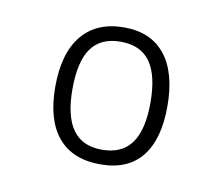

<svg xmlns="http://www.w3.org/2000/svg" viewBox="-44 -756 424 366"><g transform="rotate(10 168.5 -573.5)"><path d="M170 -441Q116 -441 88 -474.5Q60 -508 60 -572Q60 -637 88.5 -671.5Q117 -706 170 -706Q222 -706 249.5 -671.5Q277 -637 277 -572Q277 -508 250 -474.5Q223 -441 170 -441ZM168 -469Q207 -469 225.5 -495Q244 -521 244 -573Q244 -626 225.5 -652Q207 -678 168 -678Q130 -678 111.5 -652.5Q93 -627 93 -573Q93 -521 111.5 -495Q130 -469 168 -469Z"/></g></svg>

Font: Asap Thin
Style: Regular
Weight: 250
Designer: Pablo Cosgaya
Foundry: Omnibus-Type
Version: Version 3.001